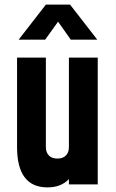

<svg xmlns="http://www.w3.org/2000/svg" viewBox="-20 -800 503 833"><path d="M232 -706 176 -628H61L179 -780H284L402 -628H287ZM279 -550H404V0H279V-23Q245 13 186 13Q54 13 54 -162V-550H179V-162Q179 -139 192 -125.5Q205 -112 229 -112Q253 -112 266 -125.5Q279 -139 279 -162Z"/></svg>

Font: Mohave Bold
Style: Regular
Weight: 700
Designer: Gumpita Rahayu
Foundry: Tokotype
Version: Version 2.002;PS 002.002;hotconv 1.0.88;makeotf.lib2.5.64775